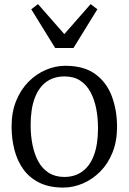

<svg xmlns="http://www.w3.org/2000/svg" viewBox="-20 -880 611 912"><path d="M35 -279.5Q35 -347.5 56.8 -401Q78.5 -454.5 115.2 -491.5Q152 -528.5 197.5 -548Q243 -567.5 290.5 -567.5Q379.5 -567.5 433.5 -527.5Q487.5 -487.5 511.8 -421.2Q536 -355 536 -277.5Q536 -209.5 514.5 -155.8Q493 -102 456 -65Q419 -28 373.5 -8.5Q328 11 280.5 11Q214 11 167 -12.2Q120 -35.5 91 -75.8Q62 -116 48.5 -168.5Q35 -221 35 -279.5ZM285.5 -39.5Q335.5 -39.5 371.5 -65.8Q407.5 -92 426.5 -143.5Q445.5 -195 445.5 -271Q445.5 -320.5 436.8 -364.8Q428 -409 409.5 -443.2Q391 -477.5 360.8 -497.2Q330.5 -517 286.5 -517Q236 -517 200 -491Q164 -465 144.8 -413.5Q125.5 -362 125.5 -285.5Q125.5 -236 134.5 -191.5Q143.5 -147 162.2 -112.8Q181 -78.5 211.8 -59Q242.5 -39.5 285.5 -39.5ZM242 -652 128.5 -836 160.5 -860.5 285.5 -718 410.5 -860.5 442.5 -836 329 -652Z"/></svg>

Font: Merriweather 24pt Light
Style: Regular
Weight: 300
Designer: Eben Sorkin
Foundry: Eben Sorkin
Version: Version 2.100